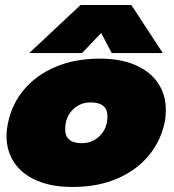

<svg xmlns="http://www.w3.org/2000/svg" viewBox="-20 -728 692 763"><path d="M300 -708H502L627 -517H424L382 -597L306 -517H96ZM6 -187Q6 -213 12 -240Q27 -314 75 -371.5Q123 -429 200 -462Q277 -495 377 -495Q460 -495 519 -469Q578 -443 608.5 -397Q639 -351 639 -292Q639 -263 634 -240Q618 -166 570 -108.5Q522 -51 445 -18Q368 15 268 15Q185 15 126 -10.5Q67 -36 36.5 -82Q6 -128 6 -187ZM407 -266Q407 -321 340 -321Q297 -321 268 -291Q239 -261 239 -214Q239 -159 305 -159Q348 -159 377.5 -189Q407 -219 407 -266Z"/></svg>

Font: Prompt Black
Style: Italic
Weight: 900
Italic angle: -12°
Designer: Katatrad Team
Foundry: CadsonDemak
Version: Version 1.001